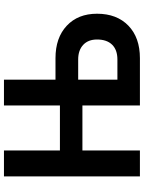

<svg xmlns="http://www.w3.org/2000/svg" viewBox="102 -832 730 975"><g transform="rotate(-90 467.5 -345.0)"><path d="M549.8 -690.4V-428.7H659.2Q762.7 -428.7 823.7 -371.6Q884.8 -314.5 884.8 -217.8Q884.8 -117.2 824.2 -58.6Q763.7 0 659.2 0H418.9V-292H190.4V0H58.6V-690.4H190.4V-406.2H418.9V-690.4ZM549.8 -313.5V-114.3H652.3Q701.2 -114.3 727.5 -141.1Q753.9 -168 753.9 -217.8Q753.9 -262.7 726.6 -288.1Q699.2 -313.5 652.3 -313.5Z"/></g></svg>

Font: Dinish
Style: Bold
Weight: 700
Designer: Bert Driehuis
Foundry: Playbeing
Version: Version 3.006; git-39231f3c-release